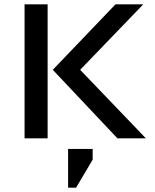

<svg xmlns="http://www.w3.org/2000/svg" viewBox="-20 -642 718 891"><path d="M94 -622H201V0H94ZM516 -622H645L352 -318L657 0H525L225 -318ZM296 229V49H410V99L333 229Z"/></svg>

Font: Sarpanch Medium
Style: Regular
Weight: 500
Designer: Manushi Parikh (Devanagari and Latin), Jyotish Sonowal (Devanagari)
Foundry: Indian Type Foundry
Version: Version 2.004;PS 1.0;hotconv 1.0.78;makeotf.lib2.5.61930; tt